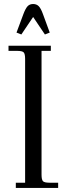

<svg xmlns="http://www.w3.org/2000/svg" viewBox="-20 -928 326 948"><path d="M22 -676.8V-702.1H231V-676.8H185.1V-65.9Q185.1 -41 192.1 -33.4Q199.2 -25.9 224.1 -25.9H267.1V0H58.1V-25.9H104V-637.2Q104 -662.1 96.9 -669.4Q89.8 -676.8 64.9 -676.8ZM61.5 -767.1 95.7 -858.9Q106 -886.2 116.2 -897.2Q126.5 -908.2 143.6 -908.2Q160.6 -908.2 171.4 -897.2Q182.1 -886.2 191.9 -858.9L225.6 -767.1L201.7 -757.8L143.6 -844.2L85.4 -757.8Z"/></svg>

Font: Dihjauti
Style: Regular
Weight: 400
Designer: T. Christopher White
Version: Version 3.0.0